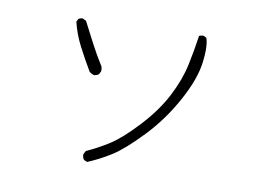

<svg xmlns="http://www.w3.org/2000/svg" viewBox="-71 -725 1142 850"><g transform="rotate(10 500.0 -300.0)"><path d="M359.9 -392.6Q359.9 -406.7 351.6 -417Q331.5 -448.2 303.7 -500.7Q275.9 -553.2 254.9 -594.7L240.2 -602.1Q239.3 -602.5 238.3 -602.5Q227.1 -602.5 219.7 -596.2L213.4 -583.5Q226.6 -528.8 253.2 -477.5Q279.8 -426.3 310.1 -375Q319.8 -367.2 331.5 -363.8Q342.8 -365.7 352.1 -371.1L359.4 -385.7Q359.9 -389.2 359.9 -392.6ZM799.8 -558.6Q799.8 -593.3 792.5 -613.3L779.8 -619.6Q778.3 -620.1 776.4 -620.1Q774.4 -620.1 771.5 -619.6Q765.1 -618.7 759.3 -615.7Q749.5 -546.9 735.4 -481.4Q720.7 -412.6 682.1 -337.6Q643.6 -262.7 574.5 -188.2Q505.4 -113.8 455.6 -82Q405.8 -50.3 354 -26.9L346.2 -11.7Q345.7 -10.7 345.7 -9.8Q345.7 2.9 352.5 12.2Q359.4 17.6 368.7 19.5Q422.4 -2.9 472.7 -34.7Q523.9 -66.9 600.8 -147.2Q677.7 -227.5 732.9 -329.1Q788.1 -430.7 796.4 -508.3Q799.8 -536.6 799.8 -558.6Z"/></g></svg>

Font: NaikaiFont
Style: ExtraLight
Weight: 200
Version: Version 1.89